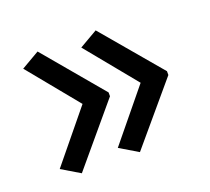

<svg xmlns="http://www.w3.org/2000/svg" viewBox="-81 -571 672 615"><g transform="rotate(-20 254.5 -263.5)"><path d="M469 -257 299 -56 237 -93 377 -264 237 -435 299 -471 469 -270ZM270 -257 101 -56 39 -93 179 -264 39 -435 101 -471 270 -270Z"/></g></svg>

Font: Noto Sans Phoenician
Style: Regular
Weight: 400
Designer: Monotype Design Team
Foundry: Monotype Imaging Inc.
Version: Version 2.001; ttfautohint (v1.8.4.7-5d5b)